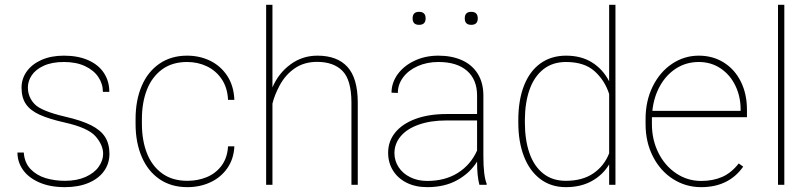

<svg xmlns="http://www.w3.org/2000/svg" viewBox="-20 -770 3377 800"><path d="M378.4 -201.7Q346.7 -237.8 250.5 -259.3Q183.6 -274.4 145 -292Q106.4 -309.6 88.1 -336.2Q69.8 -362.8 69.8 -404.8Q69.8 -441.9 91.3 -472.2Q112.8 -502.4 152.8 -520.3Q192.9 -538.1 246.6 -538.1Q304.7 -538.1 347.4 -519.3Q390.1 -500.5 412.8 -466.3Q435.5 -432.1 435.5 -387.2H408.7Q408.7 -420.9 389.6 -449.2Q370.6 -477.5 334 -494.6Q297.4 -511.7 246.6 -511.7Q196.3 -511.7 162.4 -496.1Q128.4 -480.5 112.3 -456.3Q96.2 -432.1 96.2 -405.8Q96.2 -365.7 124 -336.4Q151.9 -307.1 252.4 -283.7Q320.3 -268.1 360.1 -247.8Q399.9 -227.5 418 -199Q436 -170.4 436 -128.9Q436 -88.4 413.3 -56.9Q390.6 -25.4 348.6 -7.8Q306.6 9.8 250.5 9.8Q188.5 9.8 143.8 -9.8Q99.1 -29.3 75.9 -62Q52.7 -94.7 52.7 -134.3H79.1Q82 -91.8 107.4 -65.4Q132.8 -39.1 170.4 -27.8Q208 -16.6 250.5 -16.6Q300.3 -16.6 336.4 -32.7Q372.6 -48.8 391.1 -75Q409.7 -101.1 409.7 -129.4Q409.7 -165.5 378.4 -201.7Z M930.2 -160.2H956.5Q954.1 -107.9 927.2 -69.3Q900.4 -30.8 856.7 -10.5Q813 9.8 760.7 9.8Q693.4 9.8 644.8 -23.4Q596.2 -56.6 570.6 -116.5Q544.9 -176.3 544.9 -253.9V-274.4Q544.9 -352.1 570.3 -411.6Q595.7 -471.2 644.3 -504.6Q692.9 -538.1 759.8 -538.1Q812 -538.1 855.7 -516.8Q899.4 -495.6 926.8 -454.1Q954.1 -412.6 956.5 -354H930.2Q927.7 -404.8 903.8 -440.2Q879.9 -475.6 842 -493.7Q804.2 -511.7 759.8 -511.7Q697.3 -511.7 655 -480.5Q612.8 -449.2 592 -395.8Q571.3 -342.3 571.3 -274.4V-253.9Q571.3 -185.5 592 -132.1Q612.8 -78.6 655.3 -47.6Q697.8 -16.6 760.7 -16.6Q804.2 -16.6 841.6 -32Q878.9 -47.4 903.1 -79.6Q927.2 -111.8 930.2 -160.2Z M1145 -413.6Q1123.5 -373 1115.2 -338.4V0H1088.9V-750H1115.2V-405.8Q1140.1 -464.4 1189.7 -501.2Q1239.3 -538.1 1302.7 -538.1Q1384.8 -538.1 1427.5 -491.5Q1470.2 -444.8 1470.7 -344.2V0H1444.3V-344.2Q1443.8 -437.5 1406.7 -474.9Q1369.6 -512.2 1301.3 -512.2Q1247.1 -512.2 1207.8 -485.1Q1168.5 -458 1145 -413.6Z M1726.1 -720.7Q1753.4 -720.7 1753.4 -693.4Q1753.4 -666.5 1726.1 -666.5Q1699.2 -666.5 1699.2 -693.4Q1699.2 -720.7 1726.1 -720.7ZM1943.4 -720.7Q1970.7 -720.7 1970.7 -693.4Q1970.7 -666.5 1943.4 -666.5Q1916.5 -666.5 1916.5 -693.4Q1916.5 -720.7 1943.4 -720.7ZM1977.5 0Q1967.8 -35.2 1967.8 -96.7Q1939 -49.8 1886.2 -20Q1833.5 9.8 1759.8 9.8Q1711.4 9.8 1674.6 -8.5Q1637.7 -26.9 1617.4 -59.6Q1597.2 -92.3 1597.2 -133.8Q1597.2 -181.2 1626.5 -217.5Q1655.8 -253.9 1710.9 -274.4Q1766.1 -294.9 1841.3 -294.9H1967.8V-372.1Q1967.8 -438.5 1925.8 -475.1Q1883.8 -511.7 1806.6 -511.7Q1759.3 -511.7 1720.7 -494.6Q1682.1 -477.5 1659.9 -448Q1637.7 -418.5 1637.7 -382.8L1611.3 -383.8Q1611.3 -424.8 1636.7 -460.2Q1662.1 -495.6 1706.8 -516.8Q1751.5 -538.1 1806.6 -538.1Q1862.3 -538.1 1904.5 -519.3Q1946.8 -500.5 1970.5 -462.9Q1994.1 -425.3 1994.1 -371.1V-118.2Q1994.1 -38.1 2007.8 -4.4V0ZM1967.8 -142.6V-268.1H1840.3Q1773.9 -268.1 1724.9 -250.7Q1675.8 -233.4 1649.7 -202.4Q1623.5 -171.4 1623.5 -131.8Q1623.5 -100.1 1640.9 -73.5Q1658.2 -46.9 1689.5 -31.5Q1720.7 -16.1 1759.8 -16.1Q1834.5 -16.1 1887.7 -49.6Q1940.9 -83 1967.8 -142.6Z M2518.1 0V-85Q2492.2 -41.5 2446.3 -15.9Q2400.4 9.8 2337.9 9.8Q2276.4 9.8 2231.7 -23.7Q2187 -57.1 2163.3 -117.9Q2139.6 -178.7 2139.6 -259.3V-269.5Q2139.6 -352.5 2163.3 -413.1Q2187 -473.6 2231.9 -505.9Q2276.9 -538.1 2338.9 -538.1Q2401.9 -538.1 2447 -509.8Q2492.2 -481.4 2518.1 -431.2V-750H2544.4V0ZM2167 -259.3Q2167 -187.5 2185.8 -132.8Q2204.6 -78.1 2242.9 -47.4Q2281.2 -16.6 2337.4 -16.6Q2407.2 -16.6 2452.6 -47.9Q2498 -79.1 2518.1 -131.3V-378.4Q2500 -435.1 2457.3 -473.4Q2414.6 -511.7 2338.4 -511.7Q2282.2 -511.7 2243.9 -481.2Q2205.6 -450.7 2186.5 -396.7Q2167.5 -342.8 2167 -272Z M3076.7 -75.7Q3016.6 9.8 2901.4 9.8Q2837.4 9.8 2784.4 -23.9Q2731.4 -57.6 2700.7 -117.7Q2669.9 -177.7 2669.9 -252.9V-274.4Q2669.9 -349.6 2699.7 -409.9Q2729.5 -470.2 2780.3 -504.2Q2831.1 -538.1 2891.6 -538.1Q2949.7 -538.1 2995.4 -509.8Q3041 -481.4 3066.7 -430.2Q3092.3 -378.9 3092.3 -312.5V-281.7H2696.3V-252.9Q2696.3 -188 2723.1 -133.8Q2750 -79.6 2797.1 -47.9Q2844.2 -16.1 2901.4 -16.1Q2950.2 -16.1 2988.3 -32.5Q3026.4 -48.8 3058.1 -88.9ZM2698.2 -308.1H3065.9V-314.5Q3065.9 -367.7 3044.2 -412.8Q3022.5 -458 2982.7 -484.9Q2942.9 -511.7 2891.6 -511.7Q2839.4 -511.7 2797.6 -485.1Q2755.9 -458.5 2730 -412.1Q2704.1 -365.7 2698.2 -308.1Z M3248 -750V0H3221.7V-750Z"/></svg>

Font: Mardoto Thin
Style: Regular
Weight: 250
Designer: Christian Robertson, Vahan Hovhannisyan
Foundry: Google
Version: Version 1.000